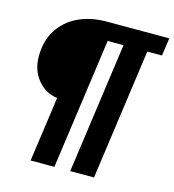

<svg xmlns="http://www.w3.org/2000/svg" viewBox="-111 -843 850 936"><g transform="rotate(15 314.0 -375.0)"><path d="M175 -328Q116 -335 76 -383Q36 -431 36 -502Q36 -578 71 -634Q106 -690 168.5 -720Q231 -750 312 -750H628L615 -660H541L449 0H329L421 -660H341L249 0H129Z"/></g></svg>

Font: Krub
Style: Bold Italic
Weight: 700
Italic angle: -8°
Designer: Ekaluck Peanpanawate
Foundry: Cadson Demak Co.,Ltd.
Version: Version 1.000; ttfautohint (v1.6)